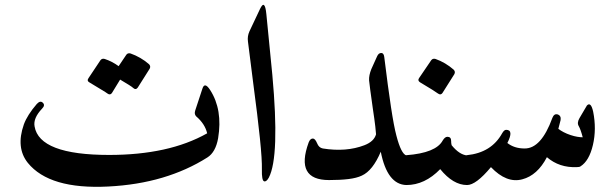

<svg xmlns="http://www.w3.org/2000/svg" viewBox="-20 -729 2466 772"><path d="M92 -74Q43 -135 76 -229Q83 -248 96 -268.5Q109 -289 128 -311Q142 -326 152 -316Q163 -306 149 -292Q113 -254 119 -221Q138 -106 419 -106Q538 -106 636.5 -127.5Q735 -149 813 -193Q804 -231 769 -261Q760 -270 765 -285L794 -373Q803 -401 825 -367Q876 -288 857 -173Q847 -117 814 -96Q732 -44 632.5 -14.5Q533 15 415 21Q179 33 92 -74ZM488 -509Q494 -517 505 -514Q525 -507 544 -496Q563 -485 579 -471Q587 -463 582 -453L534 -377Q526 -366 516 -375Q512 -379 498.5 -387.5Q485 -396 463 -409L430 -355Q423 -345 412 -353Q407 -357 388.5 -368Q370 -379 339 -398Q328 -404 336 -415L384 -487Q390 -495 401 -492Q431 -482 457 -463Z M1025 -692Q1045 -735 1051 -672L1075 -428Q1105 -100 1061 -15Q1051 3 1042 0Q1032 -3 1033 -48Q1034 -86 1025 -173.5Q1016 -261 998 -396L977 -562Q974 -583 983 -603Z M1647 -69Q1654 -41 1647 -17Q1636 15 1614 15Q1537 13 1511 -119Q1479 -43 1435 -23Q1414 -13 1381 -9Q1348 -5 1303 -5Q1166 -5 1221 -156Q1227 -172 1238 -172Q1247 -172 1255 -153Q1262 -135 1278 -132Q1372 -117 1445 -145Q1484 -160 1492 -189Q1492 -194 1489 -220.5Q1486 -247 1479 -293Q1466 -385 1464 -406Q1463 -426 1473 -451L1496 -502Q1502 -516 1513 -516Q1523 -516 1525 -500Q1540 -378 1552 -299Q1564 -220 1574 -183Q1593 -110 1614 -104Q1640 -96 1647 -69Z M1796 -145Q1827 -107 1858 -104Q1886 -101 1890 -84Q1893 -72 1890 -42Q1889 -27 1885.5 -16.5Q1882 -6 1879 1Q1873 15 1858 15Q1802 15 1750 -49Q1688 15 1614 15Q1593 15 1587 -12L1578 -53Q1575 -69 1586 -86Q1597 -104 1614 -105Q1733 -114 1760 -164Q1769 -179 1779 -179Q1794 -179 1794 -162Q1794 -154 1795 -150Q1796 -146 1796 -145ZM1714 -487Q1720 -495 1731 -492Q1751 -485 1769.5 -474Q1788 -463 1804 -449Q1812 -441 1807 -431L1759 -355Q1752 -345 1741 -353Q1731 -361 1669 -398Q1658 -405 1665 -415Z M2015 -207Q2047 -207 2020 -154Q2048 -132 2089 -132Q2156 -131 2201 -255Q2208 -273 2222 -269Q2237 -264 2234 -246L2225 -211Q2234 -204 2246.5 -197.5Q2259 -191 2274 -186Q2289 -181 2301.5 -179Q2314 -177 2323 -177Q2315 -208 2307 -222Q2299 -235 2310 -254L2340 -305Q2356 -321 2365 -280Q2379 -210 2364 -146Q2349 -82 2314 -60Q2310 -57 2299 -57Q2229 -54 2179 -97Q2141 -24 2080 -8Q2017 9 1954 -57Q1894 15 1858 15Q1838 15 1830 -18Q1826 -36 1824 -51Q1820 -101 1857 -105Q1956 -115 1999 -193Q2007 -207 2015 -207Z"/></svg>

Font: Amiri
Style: Bold
Weight: 700
Designer: Khaled Hosny
Version: Version 0.113